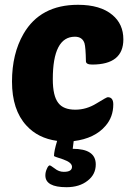

<svg xmlns="http://www.w3.org/2000/svg" viewBox="-20 -580 549 800"><path d="M382 -149Q424 -175 429 -175Q452 -175 452 -145Q452 -93 420 -56Q375 -3 287 8L283 40Q379 40 379 105Q379 147 345 173Q311 200 257 200Q169 200 169 151Q169 137 175 124Q181 109 188 109Q190 109 208 122Q225 136 246 136Q280 136 280 115Q280 97 243 84Q205 72 205 70Q205 50 218 7Q138 -4 90 -57Q30 -122 30 -240Q30 -356 78 -439Q148 -560 305 -560Q398 -560 448 -518Q494 -480 494 -416Q494 -311 364 -311Q338 -311 338 -325Q337 -383 332 -400Q323 -427 292 -427Q200 -427 200 -250Q200 -180 223 -151Q244 -123 294 -123Q340 -123 382 -149Z"/></svg>

Font: PoetsenOne
Style: Regular
Weight: 400
Designer: Rodrigo Fuenzalida, Pablo Impallari
Foundry: Pablo Impallari, Rodrigo Fuenzalida
Version: Version 1.000